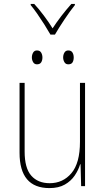

<svg xmlns="http://www.w3.org/2000/svg" viewBox="-20 -952 540 982"><path d="M233 10Q80 10 80 -171V-528H106V-177Q106 -92 140 -53.5Q174 -15 234 -15Q302 -15 345.5 -66.5Q389 -118 389 -227V-528H415V0H395L392 -112H390Q381 -82 362 -54Q343 -26 311.5 -8Q280 10 233 10ZM329 -623Q316 -623 309.5 -634Q303 -645 303 -658Q303 -672 309.5 -683Q316 -694 329 -694Q344 -694 350.5 -683.5Q357 -673 357 -658Q357 -643 351 -633Q345 -623 329 -623ZM169 -623Q156 -623 149.5 -634Q143 -645 143 -658Q143 -672 149.5 -683Q156 -694 169 -694Q184 -694 190.5 -683Q197 -672 197 -658Q197 -643 190.5 -633Q184 -623 169 -623ZM238 -775Q225 -798 207 -826.5Q189 -855 170.5 -881.5Q152 -908 137 -926V-932H155Q179 -906 204.5 -872Q230 -838 249 -807Q290 -870 345 -932H363V-926Q338 -895 309 -851.5Q280 -808 261 -775Z"/></svg>

Font: Noto Sans Mono ExtraCondensed Thin
Style: Regular
Weight: 100
Width: 2
Designer: Monotype Design Team
Foundry: Monotype Imaging Inc.
Version: Version 2.014; ttfautohint (v1.8.4.7-5d5b)